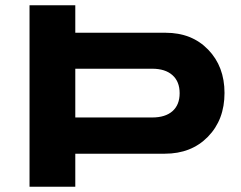

<svg xmlns="http://www.w3.org/2000/svg" viewBox="-20 -707 911 727"><path d="M91.8 0V-687H265.1V-583H606.9Q706.5 -583 768.3 -519Q830.1 -455.1 830.1 -355Q830.1 -253.4 767.3 -189.2Q704.6 -125 604 -125H265.1V0ZM265.1 -262.2H556.2Q606 -262.2 633.1 -286.1Q660.2 -310.1 660.2 -354Q660.2 -398.4 632.8 -422.6Q605.5 -446.8 556.2 -446.8H265.1Z"/></svg>

Font: Archivo Expanded
Style: Bold
Weight: 700
Width: 7
Designer: Hector Gatti
Foundry: Omnibus-Type
Version: Version 2.001